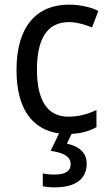

<svg xmlns="http://www.w3.org/2000/svg" viewBox="-20 -566 471 826"><path d="M353 138C353 89 318 63 268 52L288 10C330 8 365 -2 395 -19V-93C360 -76 321 -64 274 -64C184 -64 139 -134 139 -266C139 -401 184 -471 277 -471C308 -471 347 -460 376 -448L403 -519C372 -535 325 -546 276 -546C140 -546 51 -455 51 -265C51 -95 121 -8 234 8L198 83C248 90 284 105 284 140C284 171 260 185 214 185C196 185 177 183 164 180V235C176 238 195 240 216 240C306 240 353 203 353 138Z"/></svg>

Font: Noto Sans Ethiopic SemiCondensed
Style: Regular
Weight: 400
Width: 4
Designer: Monotype Design Team
Foundry: Monotype Imaging Inc.
Version: Version 2.102